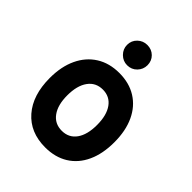

<svg xmlns="http://www.w3.org/2000/svg" viewBox="-206 -845 977 977"><g transform="rotate(45 283.0 -356.0)"><path d="M284 12Q176 12 113.5 -59.5Q51 -131 51 -255Q51 -337 79.5 -397.2Q108 -457.5 160.2 -490.2Q212.5 -523 284 -523Q355 -523 407 -490.5Q459 -458 487 -398Q515 -338 515 -255.5Q515 -172.5 487.2 -112.5Q459.5 -52.5 407.5 -20.2Q355.5 12 284 12ZM284 -107.5Q334.5 -107.5 362.5 -146.5Q390.5 -185.5 390.5 -255.5Q390.5 -325.5 362.2 -364.8Q334 -404 284 -404Q233.5 -404 205 -364.5Q176.5 -325 176.5 -255Q176.5 -186 205 -146.8Q233.5 -107.5 284 -107.5ZM283.5 -578.5Q253.5 -578.5 231.8 -600.2Q210 -622 210 -652Q210 -683 231.8 -703.8Q253.5 -724.5 283.5 -724.5Q315 -724.5 336 -703.8Q357 -683 357 -652Q357 -622 336 -600.2Q315 -578.5 283.5 -578.5Z"/></g></svg>

Font: Undotted
Style: Bold
Weight: 700
Designer: Delve Withrington, Dave Bailey, Thomas Jockin
Foundry: Delve Fonts LLC
Version: Version 4.000